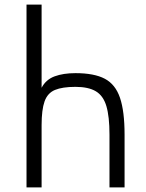

<svg xmlns="http://www.w3.org/2000/svg" viewBox="-20 -820 640 840"><path d="M162 -800V-436Q181 -472 219 -486Q257 -500 310 -500Q392 -500 438.5 -475.5Q485 -451 505 -392Q525 -333 525 -231V0H459V-231Q459 -310 445.5 -355.5Q432 -401 399.5 -420.5Q367 -440 310 -440Q253 -440 220.5 -426.5Q188 -413 175 -376.5Q162 -340 162 -272V0H96V-800Z"/></svg>

Font: Victor Mono Light
Style: Regular
Weight: 300
Monospace: yes
Designer: Rune Bjørnerås
Version: Version 1.561;gftools[0.9.30]